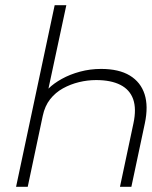

<svg xmlns="http://www.w3.org/2000/svg" viewBox="-20 -720 586 741"><path d="M236 -700H191L42 1H87L145 -273Q153 -311 173.5 -337Q194 -363 223 -379Q252 -395 285 -403Q318 -411 351 -411Q408 -411 444.5 -392.5Q481 -374 494 -337Q507 -300 495 -244L443 1H487L539 -244Q553 -310 538 -356.5Q523 -403 481 -428.5Q439 -454 370 -454Q328 -454 289 -443.5Q250 -433 218.5 -415.5Q187 -398 167 -378Z"/></svg>

Font: Advent Pro Light
Style: Italic
Weight: 300
Italic angle: -12°
Version: Version 3.000